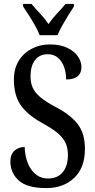

<svg xmlns="http://www.w3.org/2000/svg" viewBox="-20 -951 486 981"><path d="M217 10Q118 10 75.5 -29Q33 -68 33 -126Q33 -162 54 -181Q75 -200 106 -200Q109 -126 141.5 -82.5Q174 -39 225 -39Q274 -39 300.5 -71Q327 -103 327 -159Q327 -200 311.5 -227.5Q296 -255 266.5 -277.5Q237 -300 193 -324Q119 -365 85 -415Q51 -465 51 -544Q51 -599 75 -639Q99 -679 141 -701.5Q183 -724 234 -724Q287 -724 323 -707Q359 -690 377.5 -663.5Q396 -637 396 -609Q396 -545 318 -545Q318 -579 307.5 -608.5Q297 -638 276 -656Q255 -674 224 -674Q182 -674 159 -644Q136 -614 136 -561Q136 -527 147.5 -502Q159 -477 186.5 -454Q214 -431 263 -405Q340 -365 377 -317Q414 -269 414 -190Q414 -94 359 -42Q304 10 217 10ZM183 -771Q174 -794 159 -820.5Q144 -847 127.5 -873Q111 -899 98 -918V-931H141Q161 -907 185.5 -881Q210 -855 228 -828Q246 -855 270.5 -881Q295 -907 315 -931H358V-918Q345 -899 329 -873Q313 -847 298 -820.5Q283 -794 274 -771Z"/></svg>

Font: Noto Serif ExtraCondensed Medium
Style: Regular
Weight: 500
Width: 2
Designer: Monotype Design Team
Foundry: Monotype Imaging Inc.
Version: Version 2.015